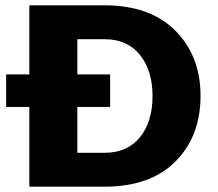

<svg xmlns="http://www.w3.org/2000/svg" viewBox="-20 -700 817 720"><path d="M372 -680Q543 -680 637.5 -585Q732 -490 732 -341Q732 -189 638 -94.5Q544 0 372 0H90V-299H3V-421H90V-680ZM372 -127Q457 -127 504.5 -185Q552 -243 552 -340Q552 -436 504.5 -494.5Q457 -553 372 -553H270V-421H393V-299H270V-127Z"/></svg>

Font: Martel Sans Heavy
Style: Regular
Weight: 900
Designer: Dan Reynolds and Mathieu Réguer
Foundry: Dan Reynolds and Mathieu Réguer
Version: Version 1.001;PS 001.001;hotconv 1.0.70;makeotf.lib2.5.58329